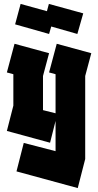

<svg xmlns="http://www.w3.org/2000/svg" viewBox="-20 -723 500 978"><path d="M235 4 15 -56 48 -185V-345L15 -354L54 -500L230 -452L199 -336V-162L263 -146V-345L230 -354L269 -500L445 -452L414 -336V87L376 235L64 150L101 5L263 47V-107ZM230 -550 57 -599 85 -703 219 -666 229 -703 404 -655 374 -550 241 -588Z"/></svg>

Font: Blaka
Style: Regular
Weight: 400
Designer: Mohamed Gaber
Foundry: Kief Type Foundry
Version: Version 1.003; ttfautohint (v1.8.4.7-5d5b)